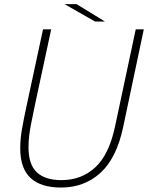

<svg xmlns="http://www.w3.org/2000/svg" viewBox="-20 -876 698 906"><path d="M561 -275.5Q530 -129.5 453.8 -60.2Q377.5 9 268 9Q173 9 124.2 -36.2Q75.5 -81.5 75.5 -176Q75.5 -218 83.2 -264Q91 -310 107 -384L183 -737.5H221.5L146 -386Q135.5 -334.5 128.2 -299.2Q121 -264 117.8 -236.5Q114.5 -209 114.5 -181Q114.5 -99 154.2 -62.5Q194 -26 269.5 -26Q364.5 -26 429.8 -86.5Q495 -147 523 -280L620.5 -737.5H658.5ZM475 -774.5H428.5L284.5 -856.5H341.5Z"/></svg>

Font: Epilogue ExtraLight
Style: Italic
Weight: 250
Italic angle: -12°
Designer: Tyler Finck
Foundry: Etcetera Type Co
Version: Version 2.112